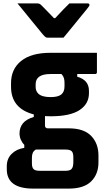

<svg xmlns="http://www.w3.org/2000/svg" viewBox="-20 -861 640 1131"><path d="M354 -639H260Q253 -639 247.5 -643Q242 -647 230 -661Q223 -670 206 -690.5Q189 -711 167 -738Q145 -765 123 -792Q101 -819 83 -841H195Q206 -841 211.5 -839Q217 -837 224 -830Q232 -822 250 -803.5Q268 -785 298 -754H305Q333 -784 352.5 -804.5Q372 -825 389 -841H496Q507 -841 507 -832Q507 -828 504 -823.5Q501 -819 489 -804Q478 -791 459.5 -768Q441 -745 420.5 -720Q400 -695 382 -673Q364 -651 354 -639ZM95 -75Q95 -110 115 -134.5Q135 -159 179 -172V-187Q45 -222 45 -350V-371Q45 -454 104.5 -502Q164 -550 278 -550H551V-436Q551 -425 540 -425H435V-409Q504 -390 504 -326V-312Q504 -249 448.5 -212.5Q393 -176 278 -176Q261 -176 245 -177V-122Q245 -105 262 -105H385Q474 -105 517 -60.5Q560 -16 560 55V95Q560 165 517 207.5Q474 250 385 250H176Q20 250 20 136V118Q20 74 48.5 45.5Q77 17 123 10V-8Q110 -21 102.5 -38.5Q95 -56 95 -75ZM278 -289Q322 -289 341 -304.5Q360 -320 360 -352V-373Q360 -389 356.5 -401Q353 -413 342 -425H278Q190 -425 190 -365V-349Q190 -325 205 -310Q226 -289 278 -289ZM213 145H367Q391 145 401 135Q407 129 409.5 118Q412 107 412 94V65Q412 39 402 29.5Q392 20 367 20H191Q178 28 173 39.5Q168 51 168 68V101Q168 126 178 135.5Q188 145 213 145Z"/></svg>

Font: Recursive Sn Lnr St XBd
Style: Regular
Weight: 800
Version: Version 1.079;hotconv 1.0.112;makeotfexe 2.5.65598; ttfautoh